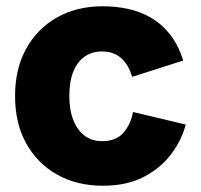

<svg xmlns="http://www.w3.org/2000/svg" viewBox="-20 -585 641 612"><path d="M308 7Q225 7 162 -28.5Q99 -64 63.5 -128Q28 -192 28 -279Q28 -365 63 -429Q98 -493 161 -529Q224 -565 308 -565Q348 -565 386.5 -557Q425 -549 459.5 -529.5Q494 -510 521 -476.5Q548 -443 564 -392L401 -340Q390 -379 366 -400Q342 -421 305 -421Q274 -421 250.5 -405Q227 -389 214 -357.5Q201 -326 201 -279Q201 -234 214 -201.5Q227 -169 250.5 -152Q274 -135 305 -135Q350 -135 373.5 -162Q397 -189 404 -228L572 -188Q559 -138 525.5 -93.5Q492 -49 438 -21Q384 7 308 7Z"/></svg>

Font: Parkinsans
Style: Bold
Weight: 700
Designer: Red Stone, Indian Type Foundry
Foundry: Indian Type Foundry
Version: Version 1.000